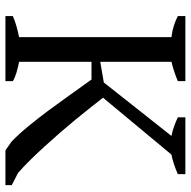

<svg xmlns="http://www.w3.org/2000/svg" viewBox="-18 -685 703 707"><g transform="rotate(90 333.5 -331.5)"><path d="M412.1 -662.6H621.1V-634.8Q602.5 -626.5 584.5 -620.6Q566.4 -614.7 549.3 -611.3L339.8 -359.4Q356 -338.9 376.2 -313Q396.5 -287.1 419.7 -259Q442.9 -231 468 -201.9Q493.2 -172.9 518.6 -145Q543.9 -117.2 568.8 -91.8Q593.8 -66.4 616.7 -46.4L661.6 -23.4V0H533.7L501.5 -22.5Q474.1 -48.8 445.6 -83.5Q417 -118.2 387.9 -157.2Q358.9 -196.3 329.8 -237.3Q300.8 -278.3 272.9 -316.9H207.5V-50.3Q228 -46.4 246.3 -41Q264.6 -35.6 278.8 -27.3V0H39.1V-27.3Q58.6 -35.6 77.9 -41Q97.2 -46.4 116.7 -50.3V-611.3Q94.7 -613.8 75 -620.1Q55.2 -626.5 39.1 -634.8V-662.6H278.8V-634.8Q263.7 -628.4 245.6 -622.3Q227.5 -616.2 207.5 -611.3V-349.1L283.7 -362.3L480.5 -611.3Q460.9 -615.2 443.8 -621.6Q426.8 -627.9 412.1 -634.8Z"/></g></svg>

Font: PT Astra Serif
Style: Regular
Weight: 400
Designer: A.Korolkova, I. Chaeva
Foundry: ParaType Ltd
Version: Version 1.002